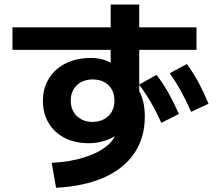

<svg xmlns="http://www.w3.org/2000/svg" viewBox="-20 -802 978 868"><path d="M506.6 -219.3V-240.8L541.8 -225.4Q528 -204.8 503.4 -188.8Q478.8 -172.8 446.9 -163.7Q414.9 -154.6 380.6 -154.6Q319 -154.6 272.2 -178.6Q225.3 -202.7 199.7 -246.1Q174 -289.4 174 -346.2Q174 -403.3 201.5 -447.6Q229 -492 278.3 -516Q327.6 -540.1 390.5 -540.1Q431.2 -540.1 463.1 -526.8Q495 -513.5 531.7 -484.5L480.3 -458.8V-781.5H609.4V-353.2L600.2 -405.4Q618.4 -378.1 626.6 -346Q634.7 -313.8 634.7 -274.8Q634.7 -179.9 587.6 -109.8Q540.4 -39.7 450.7 0.2Q360.9 40.1 233.4 46.9L213.7 -65.9Q295.8 -69.7 362.7 -91.1Q429.6 -112.5 468.1 -146.4Q506.6 -180.2 506.6 -219.3ZM497.4 -347Q497.4 -375.7 485.4 -397.5Q473.3 -419.2 451 -431.1Q428.6 -442.9 399 -442.9Q369.9 -442.9 347.3 -431.1Q324.7 -419.2 312.2 -397.5Q299.7 -375.7 299.7 -347Q299.7 -318.8 312 -297.1Q324.3 -275.4 346.7 -263.1Q369.1 -250.8 397.8 -250.8Q426 -250.8 448.8 -262.5Q471.6 -274.1 484.5 -295.6Q497.4 -317.1 497.4 -347ZM36.3 -678.3H868.4V-576.7H36.3ZM747.6 -470.8 824.6 -512.6Q853.4 -473.9 876.2 -431.9Q898.9 -389.8 922.9 -333.1L844 -296.6Q821.1 -348.2 798.4 -389.6Q775.7 -431 747.6 -470.8ZM608.9 -419.4 687.9 -463.6Q717.8 -424.1 741.6 -381.9Q765.3 -339.6 788.9 -286.7L709.5 -246.7Q686.7 -297.1 663.1 -337.7Q639.6 -378.3 608.9 -419.4Z"/></svg>

Font: Pretendard JP Variable
Style: Regular
Weight: 400
Designer: Base glyphs from Inter by Rasmus Andersson; Hangul glyphs from Noto Sans CJK(Source Han Sans) by Jang Soo-young and Kang
Foundry: Kil Hyung-jin
Version: Version 1.307;Glyphs 3.2 (3192)